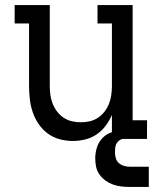

<svg xmlns="http://www.w3.org/2000/svg" viewBox="-20 -550 640 760"><path d="M268 8Q242 8 216 1Q190 -6 169 -21.5Q148 -37 133 -59Q118 -81 109.5 -106Q101 -131 98 -157.5Q95 -184 95 -210V-457H38V-530H177V-210Q177 -192 179.5 -174Q182 -156 188.5 -139.5Q195 -123 206 -108.5Q217 -94 232 -84Q247 -74 264.5 -70Q282 -66 300 -66Q318 -66 335.5 -70Q353 -74 368 -84Q383 -94 394 -108.5Q405 -123 411.5 -139.5Q418 -156 420.5 -174Q423 -192 423 -210V-457H366V-530H505V-74H562V0H423V-95Q413 -72 398 -52Q383 -32 362.5 -18Q342 -4 317.5 2Q293 8 268 8ZM494 190Q477 190 460 188Q443 186 427.5 180.5Q412 175 398 165Q384 155 374 141Q364 127 360.5 110.5Q357 94 357 77Q357 54 364 32.5Q371 11 387 -5Q403 -21 425 -27.5Q447 -34 469 -34V0Q460 0 452.5 5.5Q445 11 441 18.5Q437 26 436 35Q435 44 435 53Q435 65 438.5 76.5Q442 88 450.5 95.5Q459 103 470.5 106.5Q482 110 494 110H569V190Z"/></svg>

Font: Iosevka Curly Slab Extended
Style: Regular
Weight: 400
Width: 7
Monospace: yes
Designer: Belleve Invis
Foundry: Belleve Invis
Version: Version 11.1.0; ttfautohint (v1.8.3)